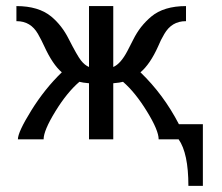

<svg xmlns="http://www.w3.org/2000/svg" viewBox="-20 -460 734 634"><path d="M602.1 153.8Q602.1 45.9 569.8 0H503.9Q503.9 -29.3 465.3 -92Q426.8 -154.8 386.2 -189.9Q376.5 -187 354 -185.1V0H273.9V-185.1Q252 -187 242.2 -189.9Q201.2 -154.8 162.6 -91.8Q124 -28.8 124 0H39.1Q39.1 -23.9 83.5 -95.5Q127.9 -167 184.1 -221.2Q153.8 -247.1 126.5 -306.6Q116.7 -328.1 105.5 -347.7Q81.5 -390.1 35.2 -390.1H34.2V-439.9Q107.4 -439.9 149.4 -405.3Q184.6 -376 207 -331.1Q234.9 -276.4 247.3 -260.5Q259.8 -244.6 273.9 -238.8V-439.9H354V-238.8Q378.4 -249 400.9 -292Q410.2 -309.6 420.7 -330.6Q431.2 -351.6 445.8 -370.6Q460.9 -389.6 479.5 -405.3Q521 -439.9 594.2 -439.9V-390.1H593.3Q546.9 -390.1 522.5 -347.7Q510.7 -328.1 502 -306.6Q475.6 -248 443.8 -221.2Q520 -147.9 570.8 -49.8H649.9V153.8Z"/></svg>

Font: Pfennig
Style: Medium
Weight: 500
Version: Version 20120410 ; ttfautohint (v0.8)